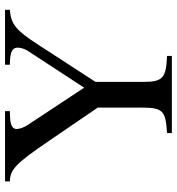

<svg xmlns="http://www.w3.org/2000/svg" viewBox="10 -712 702 762"><g transform="rotate(-90 361.0 -331.0)"><path d="M703 -662H485V-643C537 -642 552 -634 553 -612C553 -601 549 -585 539 -570L394 -348L248 -569C237 -585 230 -603 230 -616C230 -632 245 -641 277 -642L301 -643V-662H22V-643C70 -641 92 -621 184 -486L315 -294V-123C315 -34 303 -25 214 -19V0H520V-19C436 -23 417 -33 417 -111V-303L565 -531C621 -617 644 -638 703 -643Z"/></g></svg>

Font: STIXGeneral
Style: Regular
Weight: 400
Designer: MicroPress Inc., with final additions and corrections provided by Coen Hoffman, Elsevier (retired)
Version: Version 1.1.0